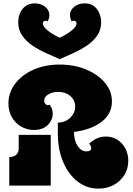

<svg xmlns="http://www.w3.org/2000/svg" viewBox="-20 -1101 791 1139"><path d="M30 -487Q30 -552 70 -604.5Q110 -657 178.5 -687.5Q247 -718 334 -718Q421 -718 491.5 -688.5Q562 -659 603 -609.5Q644 -560 644 -499Q644 -426 583.5 -379Q523 -332 419 -318Q419 -267 440.5 -235Q462 -203 493 -203Q521 -203 521 -223Q521 -234 509 -249Q554 -291 608 -291Q647 -291 677 -271.5Q707 -252 724 -219.5Q741 -187 741 -147Q741 -100 717.5 -62.5Q694 -25 654 -3.5Q614 18 564 18Q495 18 440.5 -24Q386 -66 354.5 -140.5Q323 -215 323 -311V-374Q368 -374 397 -403Q426 -432 426 -469Q426 -506 397.5 -531Q369 -556 325 -556Q291 -556 266.5 -541Q242 -526 242 -504Q242 -493 249 -485Q256 -477 264 -477Q270 -477 274 -480Q282 -470 287.5 -456.5Q293 -443 293 -428Q293 -389 263.5 -359.5Q234 -330 181 -330Q141 -330 106.5 -349.5Q72 -369 51 -404.5Q30 -440 30 -487ZM91 -301H281V0H35V-170H41Q64 -170 77.5 -184Q91 -198 91 -220ZM580 -969Q580 -923 555.5 -888.5Q531 -854 493 -829Q455 -804 412.5 -785Q370 -766 334 -750Q298 -766 255.5 -785Q213 -804 175 -829Q137 -854 112.5 -888.5Q88 -923 88 -969Q88 -1015 114 -1048Q140 -1081 186 -1081Q223 -1081 248 -1060.5Q273 -1040 273 -1012Q273 -1004 270.5 -994Q268 -984 263 -974Q258 -978 252 -978Q234 -978 234 -961Q234 -945 260 -922.5Q286 -900 334 -877Q382 -900 408 -922.5Q434 -945 434 -961Q434 -978 416 -978Q410 -978 405 -974Q400 -984 397.5 -994Q395 -1004 395 -1012Q395 -1040 420 -1060.5Q445 -1081 482 -1081Q529 -1081 554.5 -1048Q580 -1015 580 -969Z"/></svg>

Font: Exile
Style: Regular
Weight: 400
Designer: Bartłomiej Rózga @rozgatype
Version: Version 1.000; ttfautohint (v1.8.4.7-5d5b)